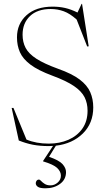

<svg xmlns="http://www.w3.org/2000/svg" viewBox="-20 -760 559 1012"><path d="M220 232.5Q191 232.5 179.8 224.8Q168.5 217 168.5 205.5Q168.5 198.5 173 192.5Q177.5 186.5 186 186.5Q190 186.5 196.8 194Q203.5 201.5 215.5 209.2Q227.5 217 246.5 217Q267 217 284 202.2Q301 187.5 301 166Q301 144.5 281.8 125.8Q262.5 107 207 90.5V88.5L259.5 9Q248 10 236.5 10Q190.5 10 153.2 2.8Q116 -4.5 79 -19.5L41.5 -191H51L119.5 -24.5Q170.5 -3 237 -3Q294 -3 340.5 -23.2Q387 -43.5 414.2 -82.2Q441.5 -121 441.5 -176.5Q441.5 -216 425.8 -247.5Q410 -279 369.8 -306.5Q329.5 -334 255 -361.5Q181 -389 140.8 -419.2Q100.5 -449.5 85 -484.8Q69.5 -520 69.5 -563Q69.5 -634.5 119.8 -679.8Q170 -725 257.5 -725Q292.5 -725 323.2 -718Q354 -711 388.5 -694L410 -739.5H412.5L447.5 -516L439.5 -515L384 -657Q349 -688.5 316.2 -700.5Q283.5 -712.5 247.5 -712.5Q177 -712.5 138 -675.2Q99 -638 99 -577Q99 -538 115.2 -507.2Q131.5 -476.5 172.2 -450.2Q213 -424 286 -397.5Q359.5 -371.5 399.8 -341Q440 -310.5 455.8 -274Q471.5 -237.5 471.5 -194Q471.5 -110.5 416.8 -56.5Q362 -2.5 274.5 8L238.5 66.5Q292 85 310 105.5Q328 126 328 147Q328 186 296.5 209.2Q265 232.5 220 232.5Z"/></svg>

Font: Newsreader Display ExtraLight
Style: Regular
Weight: 275
Designer: Hugues Gentile
Foundry: Production Type
Version: Version 1.001